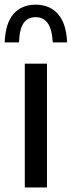

<svg xmlns="http://www.w3.org/2000/svg" viewBox="-50 -824 314 844"><path d="M59 0V-544H156.5V0ZM107 -803.5Q168 -803.5 204.8 -762.5Q241.5 -721.5 245 -637.5H182Q178.5 -696 159.8 -722.2Q141 -748.5 107 -748.5Q72 -748.5 53.8 -722.5Q35.5 -696.5 33.5 -637.5H-29.5Q-26 -722.5 9.5 -763Q45 -803.5 107 -803.5Z"/></svg>

Font: Encode Sans Condensed Medium
Style: Regular
Weight: 500
Width: 3
Designer: Multiple Designers
Foundry: Impallari Type
Version: Version 2.000